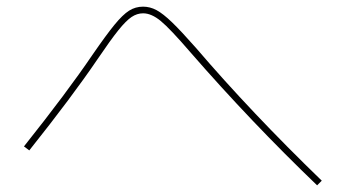

<svg xmlns="http://www.w3.org/2000/svg" viewBox="-20 -635 1040 577"><path d="M553 -477Q491 -549 463 -572Q435 -595 410 -595Q392 -595 375.5 -584Q359 -573 336 -544.5Q313 -516 273 -457Q197 -345 68 -183L52 -195Q181 -357 257 -469Q299 -530 324 -560.5Q349 -591 368 -603Q387 -615 410 -615Q431 -615 450.5 -604.5Q470 -594 497 -568Q524 -542 569 -491Q735 -297 947 -92L933 -78Q734 -269 553 -477Z"/></svg>

Font: Enso Thin
Style: Regular
Weight: 100
Designer: Coji Morishita
Foundry: UNDERFOREST DESIGN
Version: Version 1.000